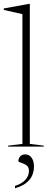

<svg xmlns="http://www.w3.org/2000/svg" viewBox="-26 -762 265 998"><path d="M129 -14 201.5 -5V0H16V-5L90.5 -14V-688.5L-6.5 -710.5V-718L125 -742H129ZM52 204Q86.5 194 105.5 173Q124.5 152 124.5 127Q124.5 105.5 110.8 96.5Q97 87.5 83.2 83.8Q69.5 80 69.5 75.5Q69.5 61 79 50.8Q88.5 40.5 105.5 40.5Q126 40.5 138.2 57.8Q150.5 75 150.5 102.5Q150.5 146.5 125 175Q99.5 203.5 52 216.5Z"/></svg>

Font: Newsreader Display ExtraLight
Style: Regular
Weight: 275
Designer: Hugues Gentile
Foundry: Production Type
Version: Version 1.002